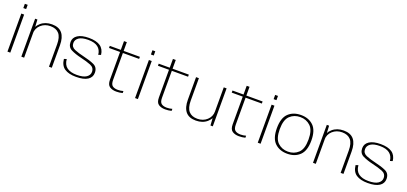

<svg xmlns="http://www.w3.org/2000/svg" viewBox="27 -1771 5938 2804"><g transform="rotate(20 2996.0 -368.5)"><path d="M86.5 0H130.5V-591.5H86.5ZM86.5 -743V-677H130.5V-743Z M302 0H345.5V-445L337.5 -590H302ZM731.5 0H775.5V-348.5Q775.5 -471 723.5 -534Q671.5 -597 564 -597Q459.5 -597 391.5 -537.2Q323.5 -477.5 323.5 -402L344 -373Q344 -456 404 -510.2Q464 -564.5 551 -564.5Q640 -564.5 685.8 -512.2Q731.5 -460 731.5 -348Z M1151 4.5Q1271 4.5 1331.5 -35.2Q1392 -75 1392 -145Q1392 -229.5 1323.8 -260.8Q1255.5 -292 1159.5 -313.5Q1070 -334 1008.8 -359.8Q947.5 -385.5 947.5 -448Q947.5 -500.5 995.2 -532.8Q1043 -565 1138.5 -565Q1236 -565 1288.2 -525.5Q1340.5 -486 1348.5 -409L1387.5 -422Q1377.5 -511 1315.2 -553.2Q1253 -595.5 1139 -595.5Q1026 -595.5 965 -556Q904 -516.5 904 -448Q904 -368.5 968.2 -336.5Q1032.5 -304.5 1127 -282.5Q1219 -261.5 1283.5 -235.8Q1348 -210 1348 -142.5Q1348 -92 1300 -59.2Q1252 -26.5 1151.5 -26.5Q1055 -26.5 999.8 -66.2Q944.5 -106 937 -194.5L897.5 -181.5Q908.5 -81 973.2 -38.2Q1038 4.5 1151 4.5Z M1777.5 5.5Q1828.5 5.5 1875 -6.5V-38Q1834.5 -26 1791 -26Q1737 -26 1707.2 -49Q1677.5 -72 1677.5 -138.5V-557.5H1930V-590H1677.5V-726H1633.5V-590H1462V-557.5H1633.5V-126.5Q1633.5 -49 1674.2 -21.8Q1715 5.5 1777.5 5.5Z M2069.5 0H2113.5V-591.5H2069.5ZM2069.5 -743V-677H2113.5V-743Z M2538 5.5Q2589 5.5 2635.5 -6.5V-38Q2595 -26 2551.5 -26Q2497.5 -26 2467.8 -49Q2438 -72 2438 -138.5V-557.5H2690.5V-590H2438V-726H2394V-590H2222.5V-557.5H2394V-126.5Q2394 -49 2434.8 -21.8Q2475.5 5.5 2538 5.5Z M3241.5 0H3277.5V-590H3233.5V-121ZM2846.5 -591.5H2802.5V-242Q2802.5 -120 2854.2 -57Q2906 6 3014 6Q3120 6 3187.8 -54.2Q3255.5 -114.5 3255.5 -189.5L3234 -217.5Q3234 -135 3174.2 -80.8Q3114.5 -26.5 3026.5 -26.5Q2937.5 -26.5 2892 -79Q2846.5 -131.5 2846.5 -243Z M3684.5 5.5Q3735.5 5.5 3782 -6.5V-38Q3741.5 -26 3698 -26Q3644 -26 3614.2 -49Q3584.5 -72 3584.5 -138.5V-557.5H3837V-590H3584.5V-726H3540.5V-590H3369V-557.5H3540.5V-126.5Q3540.5 -49 3581.2 -21.8Q3622 5.5 3684.5 5.5Z M3976.5 0H4020.5V-591.5H3976.5ZM3976.5 -743V-677H4020.5V-743Z M4434 4.5Q4553.5 4.5 4627.5 -66.8Q4701.5 -138 4701.5 -296Q4701.5 -455 4627.5 -525.8Q4553.5 -596.5 4434 -596.5Q4314 -596.5 4240 -525.8Q4166 -455 4166 -296Q4166 -138 4240 -66.8Q4314 4.5 4434 4.5ZM4434 -28Q4339 -28 4274.8 -88.8Q4210.5 -149.5 4210.5 -296Q4210.5 -443 4274.8 -503.8Q4339 -564.5 4434 -564.5Q4528.5 -564.5 4593 -503.8Q4657.5 -443 4657.5 -296Q4657.5 -149.5 4593 -88.8Q4528.5 -28 4434 -28Z M4835 0H4878.5V-445L4870.5 -590H4835ZM5264.5 0H5308.5V-348.5Q5308.5 -471 5256.5 -534Q5204.5 -597 5097 -597Q4992.5 -597 4924.5 -537.2Q4856.5 -477.5 4856.5 -402L4877 -373Q4877 -456 4937 -510.2Q4997 -564.5 5084 -564.5Q5173 -564.5 5218.8 -512.2Q5264.5 -460 5264.5 -348Z M5684 4.5Q5804 4.5 5864.5 -35.2Q5925 -75 5925 -145Q5925 -229.5 5856.8 -260.8Q5788.5 -292 5692.5 -313.5Q5603 -334 5541.8 -359.8Q5480.5 -385.5 5480.5 -448Q5480.5 -500.5 5528.2 -532.8Q5576 -565 5671.5 -565Q5769 -565 5821.2 -525.5Q5873.5 -486 5881.5 -409L5920.5 -422Q5910.5 -511 5848.2 -553.2Q5786 -595.5 5672 -595.5Q5559 -595.5 5498 -556Q5437 -516.5 5437 -448Q5437 -368.5 5501.2 -336.5Q5565.5 -304.5 5660 -282.5Q5752 -261.5 5816.5 -235.8Q5881 -210 5881 -142.5Q5881 -92 5833 -59.2Q5785 -26.5 5684.5 -26.5Q5588 -26.5 5532.8 -66.2Q5477.5 -106 5470 -194.5L5430.5 -181.5Q5441.5 -81 5506.2 -38.2Q5571 4.5 5684 4.5Z"/></g></svg>

Font: Anybody SemiExpanded ExtraLight
Style: Regular
Weight: 250
Width: 6
Version: Version 1.113;gftools[0.9.25]